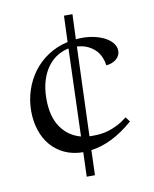

<svg xmlns="http://www.w3.org/2000/svg" viewBox="-76 -595 612 762"><g transform="rotate(-10 230.5 -214.5)"><path d="M215.3 9.8Q172.9 9.3 140.1 -6.1Q107.4 -21.5 85.2 -47.9Q63 -74.2 51.5 -109.9Q40 -145.5 40 -186Q40 -229.5 53.2 -269.8Q66.4 -310.1 90.8 -342.8Q115.2 -375.5 150.6 -398.7Q186 -421.9 230 -431.6L233.9 -537.1H268.1L264.2 -436.5Q276.4 -438 289.1 -438Q318.8 -438 343.5 -431.6Q368.2 -425.3 385.5 -415Q402.8 -404.8 412.4 -391.1Q421.9 -377.4 421.9 -362.8Q421.9 -352.1 417.2 -343.3Q412.6 -334.5 404.8 -328.4Q397 -322.3 386.7 -318.4Q376.5 -314.5 365.2 -314Q363.8 -328.6 357.4 -344.5Q351.1 -360.4 339.1 -373.8Q327.1 -387.2 308.3 -396.5Q289.6 -405.8 263.2 -407.7L250.5 -48.3Q254.4 -47.9 257.8 -47.9Q261.2 -47.9 265.1 -47.9Q278.3 -47.9 293.7 -49.3Q309.1 -50.8 326.7 -55.9Q344.2 -61 363.8 -70.8Q383.3 -80.6 404.8 -97.2L418.9 -78.1Q374.5 -39.6 332 -18.8Q289.6 2 248.5 7.3L245.1 107.9H211.9ZM107.9 -223.1Q107.9 -151.9 137.5 -109.1Q167 -66.4 217.3 -53.2L229 -405.8Q206.1 -401.4 184.3 -388.4Q162.6 -375.5 145.5 -353Q128.4 -330.6 118.2 -298.1Q107.9 -265.6 107.9 -223.1Z"/></g></svg>

Font: Simonetta
Style: Regular
Weight: 400
Designer: Gayaneh Bagdasaryan
Foundry: BrownFox
Version: Version 1.001